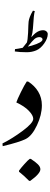

<svg xmlns="http://www.w3.org/2000/svg" viewBox="-65 -1123 409 1563"><path d="M117.7 -720.7ZM146.5 261.7ZM-43 66.9 -44.9 44.9Q36.1 4.4 120.8 -58.8Q205.6 -122.1 205.6 -155.8Q205.6 -183.6 169.9 -220.9Q134.3 -258.3 67.9 -289.1Q75.7 -314 105.5 -374Q135.3 -434.1 152.8 -459.5H163.6Q216.3 -426.3 246.1 -377Q275.9 -327.6 275.9 -265.6Q275.9 -188 235.8 -102.8Q195.8 -17.6 145 8.3Q94.2 34.2 -43 66.9ZM205.6 22ZM89.8 274.9V266.1Q102.1 248 133.3 213.1Q164.6 178.2 176.8 170.4H185.5Q223.1 194.3 243.4 214.6Q263.7 234.9 263.7 254.9Q263.7 290 181.2 349.6H172.4Q130.4 306.6 89.8 274.9ZM176.8 261.2ZM176.8 419.9ZM203.1 -1036.1 218.3 -1032.7Q210 -1008.3 203.1 -892.1Q200.7 -855 189.9 -819.8Q209.5 -841.8 222.7 -852.5Q253.4 -877 284.7 -877Q302.2 -877 313 -867.4Q323.7 -857.9 323.7 -845.7Q323.7 -810.5 294.7 -769Q265.6 -727.5 229.5 -712.6Q193.4 -697.8 153.8 -697.8Q95.7 -697.8 55.7 -704.1L57.1 -723.1Q77.6 -725.1 119.6 -733.9L153.8 -776.9Q160.2 -794.4 163.6 -855Q166 -931.6 168 -947.5Q169.9 -963.4 178.2 -985.8Q186.5 -1008.3 203.1 -1036.1ZM281.2 -801.8Q281.2 -811 273.4 -815.9Q265.6 -820.8 255.9 -820.8Q233.9 -820.8 215.3 -805.2Q197.8 -790 161.6 -743.7Q174.8 -746.1 193.4 -751.5Q281.2 -777.8 281.2 -801.8ZM192.4 -782.2ZM194.3 -793.5ZM194.3 -1103ZM194.3 -939.5ZM194.3 -626.5ZM194.3 -696.8Z"/></svg>

Font: Noto Nastaliq Urdu
Style: Regular
Weight: 400
Designer: Monotype Design Team
Foundry: Monotype Imaging Inc.
Version: Version 1.02 uh